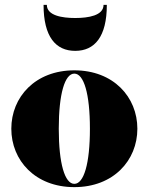

<svg xmlns="http://www.w3.org/2000/svg" viewBox="-20 -759 610 789"><path d="M172.5 -739H159C159 -608 209 -550 289 -550C369 -550 419 -608 419 -739H405.5C405.5 -695 343 -685 289 -685C235 -685 172.5 -695 172.5 -739ZM26.5 -230C26.5 -100 124.5 10 285.5 10C446.5 10 544.5 -100 544.5 -230C544.5 -360 446.5 -470 285.5 -470C124.5 -470 26.5 -360 26.5 -230ZM221.5 -230C221.5 -374 246.5 -456.5 285.5 -456.5C324.5 -456.5 349.5 -374 349.5 -230C349.5 -86 324.5 -3.5 285.5 -3.5C246.5 -3.5 221.5 -86 221.5 -230Z"/></svg>

Font: Bodoni* 16pt Fatface
Style: Regular
Weight: 900
Version: Version 2.3